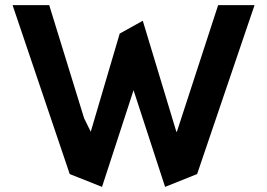

<svg xmlns="http://www.w3.org/2000/svg" viewBox="-20 -723 1043 749"><path d="M537 -642 447 -592 334 -209 308 -262 172 -703H29L252 -44L378 6L501 -371L624 6L749 -44L973 -703H831L670 -209H668Z"/></svg>

Font: Bluebird
Style: Regular
Weight: 400
Designer: Jasper
Foundry: Cannot Into Space Fonts
Version: Version 0.98